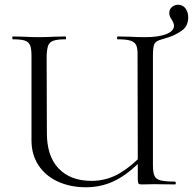

<svg xmlns="http://www.w3.org/2000/svg" viewBox="-20 -779 815 811"><path d="M626 -544V-81Q626 -51 632.5 -36.5Q639 -22 658.5 -17Q678 -12 719 -12Q722 -12 722.5 -6Q723 0 719 0L633 -1L579 0Q568 0 565.5 -3Q563 -6 562 -19V-86Q507 -34 455 -11Q403 12 343 12Q277 12 224.5 -12Q172 -36 142.5 -81Q113 -126 113 -186V-544Q113 -574 107 -588Q101 -602 85 -607.5Q69 -613 34 -613Q32 -613 32 -619Q32 -625 34 -625L79 -624Q117 -622 143 -622Q169 -622 211 -624L257 -625Q259 -625 259 -619Q259 -613 257 -613Q222 -613 205.5 -607Q189 -601 183.5 -586.5Q178 -572 177 -542L178 -221Q177 -121 227 -68Q277 -15 367 -15Q418 -15 464 -36Q510 -57 562 -106L561 -542Q562 -572 556 -586.5Q550 -601 532 -607Q514 -613 477 -613Q474 -613 474.5 -619Q475 -625 477 -625L525 -624Q565 -622 592 -622Q650 -622 682.5 -635Q715 -648 715 -670Q715 -678 711 -685.5Q707 -693 706 -695Q695 -710 695 -724Q695 -740 706.5 -749.5Q718 -759 732 -759Q752 -759 763.5 -743.5Q775 -728 775 -706Q775 -668 747 -649Q719 -630 693.5 -622Q668 -614 661 -612Q638 -606 632 -593Q626 -580 626 -544Z"/></svg>

Font: Cormorant Upright
Style: Regular
Weight: 400
Designer: Christian Thalmann (Catharsis Fonts)
Foundry: Catharsis Fonts
Version: Version 3.302